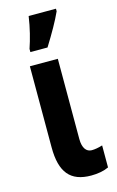

<svg xmlns="http://www.w3.org/2000/svg" viewBox="-120 -817 536 876"><g transform="rotate(-15 148.0 -378.5)"><path d="M75 -606H156C192 -664 220 -713 239 -755V-767H110C102 -712 89 -662 75 -621ZM198 10C229 10 257 5 281 -6V-110C262 -104 244 -101 230 -101C205 -101 188 -122 188 -165V-544H56V-161C56 -43 100 10 198 10Z"/></g></svg>

Font: Kathrein 77 Bold Condensed
Style: Regular
Weight: 700
Width: 3
Designer: Lazydogs Typefoundry, based on Open Sans by Ascender Corporation
Foundry: Lazydogs Typefoundry
Version: Version 1.003;PS 001.003;hotconv 1.0.88;makeotf.lib2.5.64775